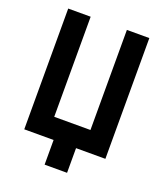

<svg xmlns="http://www.w3.org/2000/svg" viewBox="-151 -794 888 1036"><g transform="rotate(20 293.0 -275.5)"><path d="M228.5 141.6H357.4V0H525.9V-693.4H397V-118.7H189V-693.4H60.1V0H228.5Z"/></g></svg>

Font: Cascadia Mono NF
Style: Bold
Weight: 700
Monospace: yes
Designer: Aaron Bell
Foundry: Saja Typeworks
Version: Version 2404.023